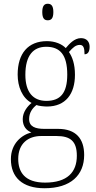

<svg xmlns="http://www.w3.org/2000/svg" viewBox="-20 -762 513 1022"><path d="M234 -654C252 -654 264 -663 264 -698C264 -732 252 -742 234 -742C217 -742 205 -732 205 -698C205 -663 217 -654 234 -654ZM217 240C357 240 428 170 428 63C428 -23 385 -76 289 -76H216C168 -76 135 -88 135 -128C135 -163 153 -186 174 -203C185 -198 215 -195 230 -195C329 -195 379 -262 379 -364C379 -421 365 -459 347 -485C368 -509 383 -523 405 -523C424 -523 430 -507 430 -473C449 -473 457 -489 457 -513C457 -538 443 -559 411 -559C375 -559 348 -527 330 -506C310 -527 274 -543 230 -543C129 -543 74 -477 74 -365C74 -301 98 -241 148 -214C127 -197 101 -166 101 -128C101 -88 122 -67 147 -57C95 -44 38 2 38 85C38 181 98 240 217 240ZM227 -225C157 -225 115 -270 115 -364C115 -468 158 -513 226 -513C299 -513 338 -471 338 -365C338 -265 300 -225 227 -225ZM220 210C111 210 77 153 77 84C77 1 131 -38 199 -38H281C355 -38 389 -10 389 67C389 154 339 210 220 210Z"/></svg>

Font: Noto Serif Thai SemiCondensed ExtraLight
Style: Regular
Weight: 200
Width: 4
Designer: Monotype Design Team
Foundry: Monotype Imaging Inc.
Version: Version 2.002